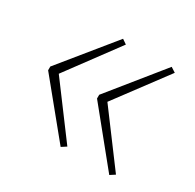

<svg xmlns="http://www.w3.org/2000/svg" viewBox="-95 -568 586 578"><g transform="rotate(30 198.0 -279.0)"><path d="M31 -285V-272L179 -91L196 -102L64 -279L195 -456L179 -467ZM201 -285V-272L348 -91L365 -102L233 -279L365 -456L348 -467Z"/></g></svg>

Font: Noto Sans Thai Looped SemiCondensed Thin
Style: Regular
Weight: 100
Width: 4
Designer: Sasikarn Vongin, Ben Mitchell
Foundry: The Fontpad Ltd
Version: Version 1.001